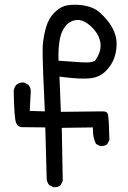

<svg xmlns="http://www.w3.org/2000/svg" viewBox="-20 -785 540 807"><path d="M209 2Q224.6 2 234.9 -6.8L243.7 -24.4L239.7 -247.6L370.6 -249.5Q370.6 -240.7 370.6 -236.8Q370.6 -206.5 383.3 -180.2L400.4 -171.4Q403.3 -170.9 406.2 -170.9Q409.2 -170.9 413.6 -171.9Q423.3 -172.9 431.2 -179.7L439.9 -197.3Q438 -285.6 433.6 -303.7Q432.6 -308.6 429.7 -311.5Q424.3 -316.9 412.1 -316.9Q410.2 -316.9 407.2 -316.9L235.8 -314.9L230 -462.9Q293.5 -454.6 332 -454.6Q347.7 -454.6 359.9 -456.1Q401.4 -460.4 429.2 -491.2Q458 -522.5 466.3 -563Q470.2 -581.1 470.2 -600.1Q470.2 -619.1 464.8 -637.7Q454.1 -673.8 425.3 -706.3Q396.5 -738.8 374.8 -749Q353 -759.3 324.7 -763.2Q310.1 -765.1 295.7 -765.1Q281.2 -765.1 267.1 -763.2Q235.8 -759.3 208.5 -731.9Q184.6 -708 174.3 -672.4Q162.6 -633.8 159.7 -593.8Q159.2 -585.9 159.2 -566.4Q159.2 -507.3 168.5 -316.9L105 -318.8Q109.4 -400.4 109.4 -402.6Q109.4 -404.8 108.4 -409.2Q106.9 -419.9 98.6 -429.2L81.1 -438Q78.6 -438.5 76.7 -438.5Q60.5 -438.5 47.9 -427.7Q39.6 -417 37.6 -402.8Q39.6 -287.1 47.9 -268.1Q55.7 -250.5 72.3 -250.5Q91.8 -250.5 170.4 -249.5L176.3 -31.7Q178.2 -18.1 186.5 -7.3L204.1 1.5Q206.5 2 209 2ZM341.3 -522.5Q324.2 -522.5 293.7 -525.1Q263.2 -527.8 226.1 -529.8Q225.6 -543.9 225.6 -554.2Q225.6 -584 230 -611.8Q235.8 -650.4 253.9 -673.3Q272 -697.8 301.3 -700.7Q304.2 -701.2 306.6 -701.2Q335.4 -701.2 367.2 -669.4Q396 -640.6 401.9 -606Q402.8 -599.6 402.8 -593.3Q402.8 -562 378.9 -528.8Q363.8 -522.5 341.3 -522.5Z"/></svg>

Font: Bakudai
Style: Light
Weight: 300
Version: Version 1.48